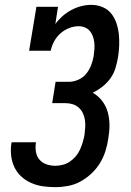

<svg xmlns="http://www.w3.org/2000/svg" viewBox="-20 -763 540 791"><path d="M208 8Q182 8 157 4.5Q132 1 109 -9Q86 -19 68 -35.5Q50 -52 39.5 -74Q29 -96 26 -121.5Q23 -147 27 -173L28 -177H128V-175Q125 -156 128 -137.5Q131 -119 142.5 -105.5Q154 -92 171.5 -86Q189 -80 208 -80Q223 -80 238.5 -84Q254 -88 267.5 -97Q281 -106 292 -119Q303 -132 309.5 -146.5Q316 -161 320.5 -176Q325 -191 328 -206Q330 -222 331 -237.5Q332 -253 330 -268Q328 -283 321.5 -296.5Q315 -310 304.5 -319.5Q294 -329 280 -333.5Q266 -338 250 -338H195L209 -426H264Q283 -426 302.5 -434.5Q322 -443 335 -459Q348 -475 355.5 -494.5Q363 -514 366 -533Q368 -547 369 -560.5Q370 -574 368.5 -587.5Q367 -601 362.5 -613.5Q358 -626 350 -635.5Q342 -645 329.5 -650Q317 -655 304 -655Q284 -655 264 -647Q244 -639 228.5 -625Q213 -611 203 -592.5Q193 -574 189 -554H100L130 -735H219L208 -664Q220 -681 237 -696Q254 -711 273.5 -721.5Q293 -732 314 -737.5Q335 -743 356 -743Q380 -743 402 -734Q424 -725 438 -707.5Q452 -690 459.5 -668Q467 -646 469.5 -622.5Q472 -599 471 -574.5Q470 -550 466 -526Q462 -504 455.5 -482Q449 -460 435 -440.5Q421 -421 402 -406Q383 -391 362 -381Q385 -368 401 -347Q417 -326 424 -300.5Q431 -275 431 -247.5Q431 -220 426 -192V-191Q422 -165 414 -139.5Q406 -114 391.5 -90.5Q377 -67 356 -47.5Q335 -28 311 -15Q287 -2 260.5 3Q234 8 208 8Z"/></svg>

Font: Iosevka Curly Slab Semibold
Style: Italic
Weight: 600
Italic angle: -9°
Monospace: yes
Designer: Belleve Invis
Foundry: Belleve Invis
Version: Version 22.1.2; ttfautohint (v1.8.4)